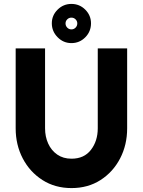

<svg xmlns="http://www.w3.org/2000/svg" viewBox="-20 -947 729 980"><path d="M345 13Q261 13 196.8 -28Q132.5 -69 96.2 -138.2Q60 -207.5 60 -292V-700H210V-292Q210 -249.5 226 -214.2Q242 -179 272.2 -158Q302.5 -137 345 -137Q409.5 -137 444.2 -182.2Q479 -227.5 479 -292V-700H629V-292Q629 -207.5 593 -138.2Q557 -69 493 -28Q429 13 345 13ZM344.5 -727Q303.5 -727 274 -757Q244.5 -787 244.5 -828Q244.5 -868.5 274 -897.8Q303.5 -927 344.5 -927Q386 -927 415.2 -897.8Q444.5 -868.5 444.5 -828Q444.5 -786 415.2 -756.5Q386 -727 344.5 -727ZM344.5 -797Q357 -797 365.8 -806Q374.5 -815 374.5 -827.5Q374.5 -839.5 365.8 -848.2Q357 -857 344.5 -857Q332 -857 323.2 -848.2Q314.5 -839.5 314.5 -827.5Q314.5 -815 323.2 -806Q332 -797 344.5 -797Z"/></svg>

Font: Urbanist Black
Style: Regular
Weight: 900
Designer: Corey Hu
Foundry: Corey Hu
Version: Version 1.330; ttfautohint (v1.8.4.7-5d5b)